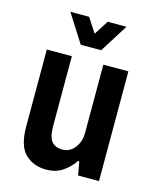

<svg xmlns="http://www.w3.org/2000/svg" viewBox="-111 -800 723 889"><g transform="rotate(15 250.5 -355.5)"><path d="M195 12Q134 12 94.5 -26Q55 -64 55 -157V-526H175V-190Q175 -139 192.5 -118Q210 -97 244 -97Q279 -97 302.5 -126.5Q326 -156 326 -200V-526H446V0H346L334 -65H328Q308 -34 275 -11Q242 12 195 12ZM201 -588 115 -723H205L250 -654L294 -723H384L299 -588Z"/></g></svg>

Font: Archivo Narrow
Style: Bold
Weight: 700
Designer: Hector Gatti
Foundry: Omnibus-Type
Version: Version 3.002